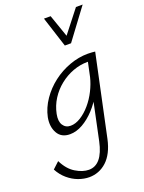

<svg xmlns="http://www.w3.org/2000/svg" viewBox="-226 -789 871 1161"><g transform="rotate(-20 209.0 -208.5)"><path d="M141 289Q107 289 71.5 276Q36 263 5 236.5Q-26 210 -46 172L-4 133Q25 192 69.5 219Q114 246 154 246Q197 246 226 211Q255 176 270 106L336 -207L383 -277Q371 -222 344.5 -172Q318 -122 281 -82Q244 -42 202.5 -18.5Q161 5 120 5Q65 5 41 -37Q17 -79 28 -138Q40 -195 75 -246Q110 -297 159.5 -335Q209 -373 268 -394.5Q327 -416 386 -416Q402 -416 413 -415Q424 -414 433 -413L322 109Q312 155 294.5 189Q277 223 253 245Q229 267 200.5 278Q172 289 141 289ZM141 -42Q173 -42 206.5 -63Q240 -84 269.5 -118.5Q299 -153 320 -195Q341 -237 351 -278L375 -391L401 -368Q393 -369 385.5 -369.5Q378 -370 367 -370Q320 -370 274 -353Q228 -336 188.5 -304.5Q149 -273 122 -230.5Q95 -188 85 -138Q76 -93 92.5 -67.5Q109 -42 141 -42ZM273 -510 289 -544 416 -706H459L313 -510ZM273 -510 210 -706H253L309 -545L313 -510Z"/></g></svg>

Font: Ysabeau Infant Light
Style: Italic
Weight: 300
Italic angle: -12°
Designer: Christian Thalmann (Catharsis Fonts)
Version: Version 2.001;gftools[0.9.30]; featfreeze: ss01,ss02,lnum